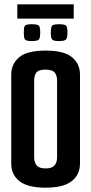

<svg xmlns="http://www.w3.org/2000/svg" viewBox="-20 -862 422 888"><path d="M191 6Q108 6 70 -24Q32 -54 32 -106V-517Q32 -566 68.5 -597Q105 -628 191 -628Q277 -628 313.5 -597Q350 -566 350 -517V-106Q350 -55 312 -24.5Q274 6 191 6ZM191 -83Q220 -83 232 -96.5Q244 -110 244 -135V-489Q244 -513 233 -526.5Q222 -540 190 -540Q159 -540 148.5 -527Q138 -514 138 -490V-135Q138 -110 150 -96.5Q162 -83 191 -83ZM252 -672Q225 -672 220 -681Q215 -690 215 -711Q215 -734 220 -742Q225 -750 252 -750Q282 -750 287 -742Q292 -734 292 -711Q292 -690 286.5 -681Q281 -672 252 -672ZM127 -672Q99 -672 94.5 -681Q90 -690 90 -711Q90 -734 94.5 -742Q99 -750 127 -750Q156 -750 161 -742Q166 -734 166 -711Q166 -690 161 -681Q156 -672 127 -672ZM60 -776V-842H321V-776Z"/></svg>

Font: Smooch Sans Thin
Style: Bold
Weight: 700
Version: Version 1.010